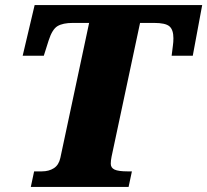

<svg xmlns="http://www.w3.org/2000/svg" viewBox="-20 -734 814 754"><path d="M101 0 114 -61H144Q172 -61 191.5 -73.5Q211 -86 217 -114L330 -644H266Q227 -644 206 -631.5Q185 -619 171 -575L152 -515H69L116 -714H774L737 -515H654L659 -555Q660 -561 660.5 -569Q661 -577 661 -584Q661 -617 645.5 -630.5Q630 -644 585 -644H530L418 -118Q415 -103 415 -91Q415 -75 430 -68Q445 -61 481 -61H498L485 0Z"/></svg>

Font: Noto Serif Black
Style: Italic
Weight: 900
Italic angle: -12°
Designer: Monotype Design Team
Foundry: Monotype Imaging Inc.
Version: Version 2.013